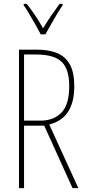

<svg xmlns="http://www.w3.org/2000/svg" viewBox="-20 -970 444 990"><path d="M169 -714Q231 -714 274 -696.5Q317 -679 340 -638Q363 -597 363 -525Q363 -360 234 -328L384 0H354L208 -322H104V0H78V-714ZM166 -689H104V-348H190Q256 -348 296.5 -389Q337 -430 337 -527Q337 -613 298 -651Q259 -689 166 -689ZM190 -793Q177 -818 160.5 -847Q144 -876 128.5 -902Q113 -928 102 -943V-950H118Q138 -925 161 -891Q184 -857 202 -824Q222 -857 242 -886.5Q262 -916 287 -950H303V-943Q281 -911 257.5 -869.5Q234 -828 214 -793Z"/></svg>

Font: Noto Sans Gurmukhi ExtraCondensed Thin
Style: Regular
Weight: 100
Width: 2
Designer: Jelle Bosma - Monotype Design Team
Foundry: Monotype Imaging Inc.
Version: Version 2.004; ttfautohint (v1.8.4.7-5d5b)